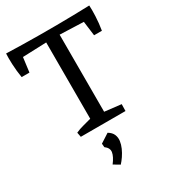

<svg xmlns="http://www.w3.org/2000/svg" viewBox="-217 -771 1032 1150"><g transform="rotate(-30 298.5 -196.0)"><path d="M252 0V-650H345V0ZM149 0 143 -32Q166 -43 199 -51.5Q232 -60 257 -67L258 0ZM318 0 321 -63 459 -47 458 0ZM21 -487Q17 -510 14.5 -534.5Q12 -559 11 -582Q10 -605 10 -624.5Q10 -644 11 -656L91 -611L75 -487ZM28 -585 11 -656Q66 -654 124 -653Q182 -652 240.5 -651.5Q299 -651 357.5 -651.5Q416 -652 473.5 -653Q531 -654 586 -656L570 -585L299 -595ZM522 -487 506 -611 586 -656Q587 -644 587 -624.5Q587 -605 586 -582Q585 -559 582.5 -534.5Q580 -510 576 -487ZM273 264 231 239Q260 201 264.5 173Q269 145 240 124L238 99L300 59Q325 74 333.5 94.5Q342 115 339 138Q336 161 325.5 184.5Q315 208 301 228.5Q287 249 273 264Z"/></g></svg>

Font: Eczar
Style: Regular
Weight: 400
Designer: Vaibhav Singh
Foundry: Rosetta Type Foundry
Version: Version 2.000